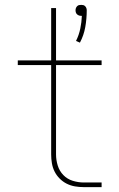

<svg xmlns="http://www.w3.org/2000/svg" viewBox="-20 -768 490 788"><path d="M308 -593 292 -600Q304 -624 309.5 -650.5Q315 -677 316 -703H313Q308 -703 304 -704.5Q300 -706 296.5 -709Q293 -712 291.5 -716.5Q290 -721 290 -726Q290 -730 291.5 -734.5Q293 -739 296.5 -742.5Q300 -746 304 -747Q308 -748 313 -748Q318 -748 322 -747Q326 -746 329.5 -742.5Q333 -739 334.5 -734.5Q336 -730 336 -726Q336 -691 330 -657Q324 -623 308 -593ZM324 0Q306 0 288 -3Q270 -6 254 -14Q238 -22 225 -35Q212 -48 204 -64Q196 -80 193 -98Q190 -116 190 -134V-501H53V-520H190V-735H210V-520H397V-501H210V-134Q210 -111 217 -88.5Q224 -66 240 -49.5Q256 -33 278.5 -26Q301 -19 324 -19H397V0Z"/></svg>

Font: Iosevka Etoile Thin
Style: Regular
Weight: 100
Designer: Belleve Invis
Foundry: Belleve Invis
Version: Version 22.1.2; ttfautohint (v1.8.4)